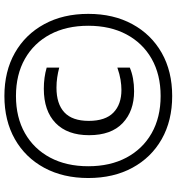

<svg xmlns="http://www.w3.org/2000/svg" viewBox="15 -806 802 872"><g transform="rotate(-90 416.0 -370.0)"><path d="M416 11Q304 11 220.2 -36.5Q136.5 -84 90 -169.8Q43.5 -255.5 43.5 -370Q43.5 -484.5 90 -570.2Q136.5 -656 220.2 -703.5Q304 -751 416 -751Q528 -751 611.8 -703.5Q695.5 -656 742.2 -570.2Q789 -484.5 789 -370Q789 -255.5 742.2 -169.8Q695.5 -84 611.8 -36.5Q528 11 416 11ZM416 -41.5Q513 -41.5 584.8 -82.2Q656.5 -123 695.8 -196.8Q735 -270.5 735 -370Q735 -469.5 695.8 -543.2Q656.5 -617 584.8 -657.8Q513 -698.5 416 -698.5Q319 -698.5 247.2 -657.8Q175.5 -617 136.2 -543.2Q97 -469.5 97 -370Q97 -270.5 136.2 -196.8Q175.5 -123 247.2 -82.2Q319 -41.5 416 -41.5ZM437.5 -162Q347.5 -162 292.8 -214Q238 -266 238 -366.5Q238 -465 293.2 -518.5Q348.5 -572 449 -572Q500.5 -572 545 -559V-502Q522 -508 500 -511.2Q478 -514.5 453.5 -514.5Q380 -514.5 341.5 -478.5Q303 -442.5 303 -368Q303 -292.5 340.5 -256Q378 -219.5 443.5 -219.5Q465 -219.5 489.8 -223.5Q514.5 -227.5 545 -238V-181.5Q499 -162 437.5 -162Z"/></g></svg>

Font: Encode Sans Condensed Condensed
Style: Regular
Weight: 400
Width: 3
Designer: Multiple Designers
Foundry: Impallari Type
Version: Version 3.000; ttfautohint (v1.8.3) -l 8 -r 50 -G 200 -x 14 